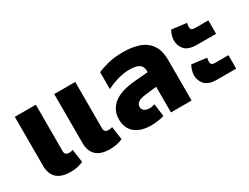

<svg xmlns="http://www.w3.org/2000/svg" viewBox="-54 -929 1734 1337"><g transform="rotate(-30 813.5 -260.5)"><path d="M227 10Q151 10 115 -24.5Q79 -59 79 -122V-517H248V-143Q248 -111 281 -111Q288 -111 296.5 -112Q305 -113 313 -116L328 -11Q309 -2 283 4Q257 10 227 10ZM544 10Q468 10 432 -24.5Q396 -59 396 -122V-517H565V-143Q565 -111 598 -111Q605 -111 613.5 -112Q622 -113 630 -116L645 -11Q626 -2 600 4Q574 10 544 10Z M876 10Q790 10 744 -28.5Q698 -67 698 -138Q698 -213 754 -259Q810 -305 930 -315L1036 -324V-332Q1036 -370 1011.5 -386.5Q987 -403 937 -403Q885 -403 834.5 -387.5Q784 -372 749 -353V-489Q778 -503 832 -517Q886 -531 958 -531Q1025 -531 1080.5 -513Q1136 -495 1169 -449.5Q1202 -404 1202 -322V0H1036V-206L948 -196Q903 -191 884.5 -177.5Q866 -164 866 -143Q866 -121 882 -110Q898 -99 923 -99Q934 -99 945 -101.5Q956 -104 965 -106L978 -5Q959 1 931.5 5.5Q904 10 876 10Z M1431 -317Q1360 -317 1332 -348.5Q1304 -380 1304 -422Q1304 -458 1325 -499L1445 -484Q1441 -469 1441 -452Q1441 -438 1449 -431.5Q1457 -425 1477 -425H1582V-317ZM1431 -37Q1360 -37 1332 -68.5Q1304 -100 1304 -142Q1304 -178 1325 -219L1445 -204Q1441 -189 1441 -172Q1441 -158 1449 -151.5Q1457 -145 1477 -145H1582V-37Z"/></g></svg>

Font: Noto Sans Thai UI ExtBd
Style: Regular
Weight: 800
Designer: Monotype Design Team
Foundry: Monotype Imaging Inc.
Version: Version 2.000